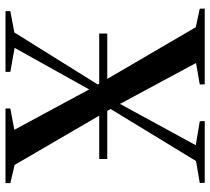

<svg xmlns="http://www.w3.org/2000/svg" viewBox="-54 -730 783 716"><g transform="rotate(-90 338.0 -371.5)"><path d="M96 -32.5 290 -351 81.5 -709 13.5 -725V-743H292V-725L212.5 -710L363 -431L518 -709L428.5 -725V-743H655V-725L575.5 -710L381.5 -399L595 -33.5L664 -18.5L664.5 0H382L381.5 -18.5L461.5 -32.5L309 -316L155 -33.5L244.5 -18.5L245 0H15L14 -18.5ZM571.5 -393.5V-363.5H103.5V-393.5Z"/></g></svg>

Font: Merriweather 144pt Medium
Style: Regular
Weight: 500
Version: Version 2.100